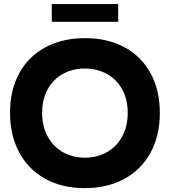

<svg xmlns="http://www.w3.org/2000/svg" viewBox="-20 -933 852 963"><path d="M30.3 -367.7Q30.3 -481.9 76.9 -566.4Q123.5 -650.9 208.7 -696.3Q293.9 -741.7 406.2 -741.7Q520 -741.7 604.7 -695.8Q689.5 -649.9 735.6 -564.9Q781.7 -480 781.7 -366.7Q781.7 -252.4 734.9 -167Q688 -81.5 602.8 -35.4Q517.6 10.7 405.3 10.7Q292 10.7 207 -36.1Q122.1 -83 76.2 -168.7Q30.3 -254.4 30.3 -367.7ZM405.3 -142.1Q465.8 -142.1 514.9 -169.2Q564 -196.3 592.3 -247.3Q620.6 -298.3 620.6 -367.7Q620.6 -435.5 592.3 -485.8Q564 -536.1 514.9 -562.7Q465.8 -589.4 405.3 -589.4Q345.7 -589.4 296.9 -563Q248 -536.6 219.7 -486.3Q191.4 -436 191.4 -367.7Q191.4 -298.8 219.7 -247.6Q248 -196.3 296.9 -169.2Q345.7 -142.1 405.3 -142.1ZM239.7 -912.6H572.8V-823.7H239.7Z"/></svg>

Font: Glacial Indifference
Style: Bold
Weight: 700
Designer: Alfredo Marco Pradil
Foundry: Alfredo Marco Pradil
Version: Version 1.312